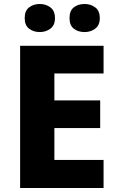

<svg xmlns="http://www.w3.org/2000/svg" viewBox="-20 -944 590 964"><path d="M500 0H81V-714H500V-575H253V-440H483V-301H253V-141H500ZM104 -853Q104 -890 126 -907Q148 -924 180 -924Q210 -924 233 -907Q256 -890 256 -853Q256 -817 233 -800Q210 -783 180 -783Q148 -783 126 -800Q104 -817 104 -853ZM329 -853Q329 -890 350.5 -907Q372 -924 405 -924Q435 -924 458 -907Q481 -890 481 -853Q481 -817 458 -800Q435 -783 405 -783Q372 -783 350.5 -800Q329 -817 329 -853Z"/></svg>

Font: Noto Sans Cherokee ExtraBold
Style: Regular
Weight: 800
Designer: Monotype Design Team
Foundry: Monotype Imaging Inc.
Version: Version 2.001; ttfautohint (v1.8.4.7-5d5b)